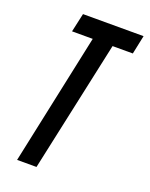

<svg xmlns="http://www.w3.org/2000/svg" viewBox="-132 -758 645 828"><g transform="rotate(20 190.5 -344.0)"><path d="M51 0 179 -602H84L103 -688H381L363 -602H270L140 0Z"/></g></svg>

Font: Saira Ultra Condensed SemiBold
Style: Italic
Weight: 600
Width: 1
Italic angle: -12°
Designer: Hector Gatti with collaboration of the Omnibus-Type team
Foundry: Omnibus-Type
Version: Version 1.001; ttfautohint (v1.8)